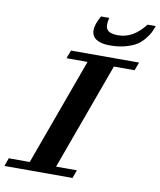

<svg xmlns="http://www.w3.org/2000/svg" viewBox="-153 -943 848 1017"><g transform="rotate(10 271.5 -434.5)"><path d="M280.8 -791Q280.8 -822.8 307.6 -868.7H351.6Q339.8 -823.7 354 -804.9Q368.2 -786.1 413.6 -786.1Q494.1 -786.1 557.6 -868.7H601.6Q594.2 -848.6 587.2 -833.7Q580.1 -818.8 562.5 -796.9Q544.9 -774.9 522.9 -760.7Q501 -746.6 463.4 -736.1Q425.8 -725.6 378.9 -725.6Q332 -725.6 306.4 -742.2Q280.8 -758.8 280.8 -791ZM-59.1 0 -43.5 -43.9H69.3L278.8 -619.1H165.5L182.1 -663.1H548.3L531.7 -619.1H420.4L210.9 -43.9H322.8L307.1 0Z"/></g></svg>

Font: Elstob 6pt
Style: Italic
Weight: 700
Italic angle: -20°
Designer: Peter S. Baker
Version: Version 1.015